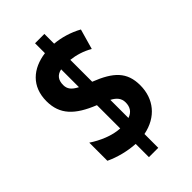

<svg xmlns="http://www.w3.org/2000/svg" viewBox="-247 -838 974 974"><g transform="rotate(-45 240.5 -350.5)"><path d="M211 -37V58H278V-41C380 -61 438 -134 438 -231C438 -326 388 -373 278 -416V-573C315 -569 357 -557 394 -535L425 -644C378 -670 326 -685 278 -689V-759H211V-688C113 -675 44 -616 44 -510C44 -414 99 -360 211 -315V-148C157 -150 95 -177 49 -208V-78C97 -55 157 -40 211 -37ZM211 -572V-444C176 -462 162 -480 162 -508C162 -541 175 -564 211 -572ZM278 -156V-286C308 -270 324 -251 324 -222C324 -191 311 -167 278 -156Z"/></g></svg>

Font: Noto Sans Lao UI ExtCond ExtBd
Style: Regular
Weight: 800
Width: 2
Designer: Monotype Design Team
Foundry: Monotype Imaging Inc.
Version: Version 2.000